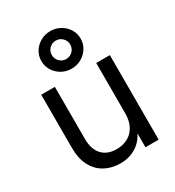

<svg xmlns="http://www.w3.org/2000/svg" viewBox="-192 -918 951 1041"><g transform="rotate(-30 283.0 -398.0)"><path d="M255.9 8.3Q202.6 8.3 160.2 -14.4Q117.7 -37.1 93 -82.8Q68.4 -128.4 68.4 -197.3V-529.3H153.8V-203.6Q153.8 -138.2 186.3 -103.5Q218.8 -68.8 276.4 -68.8Q314.5 -68.8 345.5 -85Q376.5 -101.1 394.5 -133.8Q412.6 -166.5 412.6 -215.8V-529.3H498V0H415.5V-128.4H433.6Q408.2 -55.7 362.3 -23.7Q316.4 8.3 255.9 8.3ZM282.7 -568.8Q249 -568.8 221.2 -584.7Q193.4 -600.6 176.8 -627.2Q160.2 -653.8 160.2 -686.5Q160.2 -719.2 176.8 -745.6Q193.4 -772 221.2 -787.8Q249 -803.7 282.7 -803.7Q316.9 -803.7 344.7 -787.8Q372.6 -772 389.2 -745.6Q405.8 -719.2 405.8 -686.5Q405.8 -653.8 389.2 -627.2Q372.6 -600.6 344.7 -584.7Q316.9 -568.8 282.7 -568.8ZM283.2 -628.9Q307.1 -628.9 324 -645.8Q340.8 -662.6 340.8 -686.5Q340.8 -710.4 324 -727.3Q307.1 -744.1 283.2 -744.1Q259.3 -744.1 242.4 -727.3Q225.6 -710.4 225.6 -686.5Q225.6 -662.6 242.4 -645.8Q259.3 -628.9 283.2 -628.9Z"/></g></svg>

Font: Inter 24pt
Style: Regular
Weight: 400
Designer: Rasmus Andersson
Foundry: rsms
Version: Version 4.001;git-66647c0bb